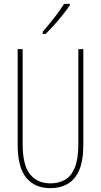

<svg xmlns="http://www.w3.org/2000/svg" viewBox="-20 -970 526 1000"><path d="M414 -217Q414 -130 391 -80.5Q368 -31 329.5 -10.5Q291 10 243 10Q161 10 116.5 -44.5Q72 -99 72 -217V-714H98V-221Q98 -109 136.5 -62Q175 -15 243 -15Q286 -15 318.5 -33.5Q351 -52 369.5 -97Q388 -142 388 -221V-714H414ZM344 -943Q328 -919 305.5 -891Q283 -863 260 -837.5Q237 -812 217 -793H203V-805Q237 -845 263 -878Q289 -911 314 -950H344Z"/></svg>

Font: Noto Sans Thai ExtCond Thin
Style: Regular
Weight: 100
Width: 2
Designer: Monotype Design Team
Foundry: Monotype Imaging Inc.
Version: Version 2.002; ttfautohint (v1.8.4.7-5d5b)